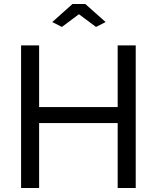

<svg xmlns="http://www.w3.org/2000/svg" viewBox="-20 -936 781 956"><path d="M240.2 -826.2 340.8 -916H404.8L505.9 -826.2L458 -801.8L373 -865.2L288.1 -801.8ZM655.8 -710V0H565.9V-323.2H174.8V0H85V-710H174.8V-402.8H565.9V-710Z"/></svg>

Font: Rawline Medium
Style: Regular
Weight: 500
Designer: Matt McInerney, Pablo Impallari, Rodrigo Fuenzalida
Foundry: Matt McInerney, Pablo Impallari, Rodrigo Fuenzalida
Version: Version 4.020;PS 004.020;hotconv 1.0.88;makeotf.lib2.5.64775